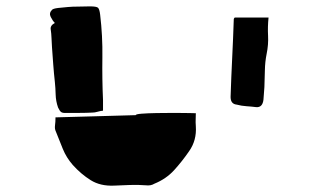

<svg xmlns="http://www.w3.org/2000/svg" viewBox="-20 -628 1040 602"><path d="M152 -556Q145 -563 139 -575Q133 -587 143 -597Q146 -601 162 -603Q178 -605 193 -606Q208 -607 208 -607Q222 -607 235.5 -607.5Q249 -608 262 -608Q283 -608 287.5 -603.5Q292 -599 294 -582Q302 -515 301 -448Q300 -381 303 -314V-281Q294 -280 285.5 -277.5Q277 -275 269 -275Q250 -274 230 -274Q210 -274 190 -274Q177 -273 172 -276.5Q167 -280 162 -291Q155 -311 154.5 -331.5Q154 -352 152 -371Q149 -398 147 -425Q145 -452 143 -480Q142 -494 141.5 -508.5Q141 -523 139 -536Q137 -548 152 -556ZM722 -300Q703 -302 703 -324Q705 -386 708 -446.5Q711 -507 713 -568Q713 -568 713.5 -569.5Q714 -571 716 -573H822Q819 -544 820.5 -516Q822 -488 816 -459Q811 -434 810.5 -407.5Q810 -381 809 -355Q808 -345 807.5 -335Q807 -325 806 -315Q803 -291 784 -292Q768 -294 752.5 -295Q737 -296 722 -300ZM155 -216Q151 -224 152.5 -235Q154 -246 154 -260Q219 -262 281.5 -263.5Q344 -265 406 -267Q405 -270 424 -271.5Q443 -273 471 -273.5Q499 -274 527.5 -274Q556 -274 575 -273.5Q594 -273 594 -273Q594 -257 593.5 -252Q593 -247 594 -232Q597 -188 573 -154Q551 -122 526 -94.5Q501 -67 464 -52Q453 -45 437 -47Q412 -49 387 -48Q362 -47 338 -46Q295 -44 264.5 -63Q234 -82 208 -111Q188 -134 177 -161Q166 -188 155 -216Z"/></svg>

Font: Palette Mosaic
Style: Regular
Weight: 400
Designer: Shibuyafont
Version: Version 1.001